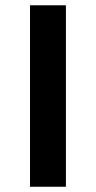

<svg xmlns="http://www.w3.org/2000/svg" viewBox="-20 -711 366 731"><path d="M94.2 0V-690.9H231V0Z"/></svg>

Font: Kadwa
Style: Regular
Weight: 400
Designer: Sol Matas
Foundry: Sol Matas
Version: Version 1.000;PS 001.000;hotconv 1.0.70;makeotf.lib2.5.58329